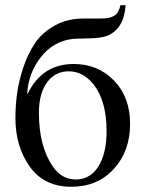

<svg xmlns="http://www.w3.org/2000/svg" viewBox="-20 -705 547 735"><path d="M84 -347 86 -346Q141 -460 262 -460Q355 -460 416.5 -396.5Q478 -333 478 -231Q478 -126 415.5 -58Q353 10 253 10Q149 10 94 -67Q39 -144 39 -253Q39 -298 45 -344.5Q51 -391 68.5 -444.5Q86 -498 113.5 -539Q141 -580 189 -607Q237 -634 299 -634H366Q401 -634 418 -645Q435 -656 441 -685H461Q454 -592 388 -567Q366 -559 317 -558Q268 -557 258 -556Q184 -547 136.5 -486.5Q89 -426 84 -347ZM388 -204Q388 -318 338 -382Q298 -432 243 -432Q191 -432 160 -389.5Q129 -347 129 -273Q129 -145 182 -68Q216 -18 270 -18Q325 -18 356.5 -67.5Q388 -117 388 -204Z"/></svg>

Font: STIX MathJax Alphabets
Style: Regular
Weight: 400
Designer: MicroPress Inc., with final additions and corrections provided by Coen Hoffman, Elsevier (retired)
Version: Version 1.1.1